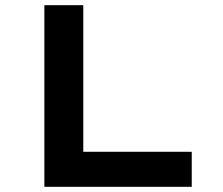

<svg xmlns="http://www.w3.org/2000/svg" viewBox="-20 -720 861 740"><path d="M151 0V-700H301V-135H719V0Z"/></svg>

Font: Lexend Peta SemiBold
Style: Regular
Weight: 600
Designer: Bonnie Shaver-Troup, Thomas Jockin
Foundry: Lexend
Version: Version 1.007